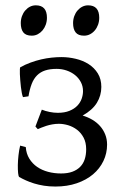

<svg xmlns="http://www.w3.org/2000/svg" viewBox="-20 -682 460 717"><path d="M379.9 -142.1Q379.9 -109.4 366.2 -80.8Q352.5 -52.2 327.4 -31Q302.2 -9.8 266.6 2.4Q231 14.6 187 14.6Q164.1 14.6 144.3 11.5Q124.5 8.3 107.7 3.2Q90.8 -2 76.9 -8.3Q63 -14.6 51.8 -21Q48.8 -23.4 47.6 -35.9Q46.4 -48.3 46.6 -65.7Q46.9 -83 49.1 -102.5Q51.3 -122.1 55.2 -138.2L76.2 -132.8Q78.1 -107.9 89.6 -89.4Q101.1 -70.8 118.9 -58.6Q136.7 -46.4 159.7 -40.3Q182.6 -34.2 208 -34.2Q232.9 -34.2 250.5 -40.8Q268.1 -47.4 279.5 -59.1Q291 -70.8 296.4 -87.4Q301.8 -104 301.8 -124.5Q301.8 -149.9 292.2 -168Q282.7 -186 267.6 -197.5Q252.4 -209 234.4 -214.4Q216.3 -219.7 199.7 -219.7Q187.5 -219.7 175.3 -217.5Q163.1 -215.3 152.6 -211.9Q142.1 -208.5 133.8 -205.1Q125.5 -201.7 121.1 -199.7L112.3 -209.5L136.2 -272.5Q149.4 -267.1 165.3 -263.9Q181.2 -260.7 195.8 -260.7Q221.2 -260.7 239.3 -268.1Q257.3 -275.4 268.6 -287.1Q279.8 -298.8 284.9 -313.2Q290 -327.6 290 -341.8Q290 -359.9 282 -375.2Q273.9 -390.6 260.3 -401.6Q246.6 -412.6 228.8 -418.7Q210.9 -424.8 191.4 -424.8Q166.5 -424.8 148.7 -418.9Q130.9 -413.1 118.4 -400.6Q106 -388.2 98.4 -368.7Q90.8 -349.1 86.4 -322.3L65.9 -319.3Q63.5 -324.2 61.5 -334.5Q59.6 -344.7 58.1 -356.9Q56.6 -369.1 55.7 -381.8Q54.7 -394.5 54.2 -405.3Q53.7 -416 54.2 -423.1Q54.7 -430.2 55.7 -430.7Q73.7 -440.9 93.8 -448.2Q113.8 -455.6 133.8 -460.2Q153.8 -464.8 173.1 -466.8Q192.4 -468.8 209.5 -468.8Q236.3 -468.8 262.9 -462.4Q289.6 -456.1 310.8 -442.6Q332 -429.2 345.2 -408Q358.4 -386.7 358.4 -357.4Q358.4 -325.2 341.8 -298.1Q325.2 -271 288.6 -250.5Q308.1 -244.6 324.7 -234.9Q341.3 -225.1 353.5 -211.4Q365.7 -197.8 372.8 -180.2Q379.9 -162.6 379.9 -142.1ZM350.6 -615.7Q350.6 -602.1 346.2 -589.8Q341.8 -577.6 334.2 -568.6Q326.7 -559.6 316.4 -554.2Q306.2 -548.8 293.9 -548.8Q272 -548.8 262.5 -561Q252.9 -573.2 252.9 -595.7Q252.9 -609.4 257.3 -621.6Q261.7 -633.8 269.5 -642.8Q277.3 -651.9 287.4 -657Q297.4 -662.1 309.1 -662.1Q350.6 -662.1 350.6 -615.7ZM155.3 -615.7Q155.3 -602.1 150.9 -589.8Q146.5 -577.6 138.9 -568.6Q131.3 -559.6 121.1 -554.2Q110.8 -548.8 98.6 -548.8Q76.7 -548.8 67.1 -561Q57.6 -573.2 57.6 -595.7Q57.6 -609.4 62 -621.6Q66.4 -633.8 74.2 -642.8Q82 -651.9 92 -657Q102.1 -662.1 113.8 -662.1Q155.3 -662.1 155.3 -615.7Z"/></svg>

Font: Gentium Unicode
Style: Regular
Weight: 400
Version: Version 1.009